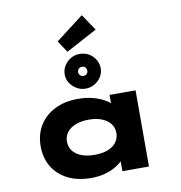

<svg xmlns="http://www.w3.org/2000/svg" viewBox="-112 -1210 1247 1323"><g transform="rotate(-10 511.0 -549.0)"><path d="M421 9Q325 9 256 -26Q187 -61 150 -123Q113 -185 113 -266Q113 -348 151 -410.5Q189 -473 258.5 -508.5Q328 -544 421 -544Q476 -544 522 -532.5Q568 -521 603 -501.5Q638 -482 659.5 -460.5Q681 -439 687 -420L642 -412V-533H824V0H638V-150L675 -133Q672 -108 651 -83Q630 -58 596 -37Q562 -16 517.5 -3.5Q473 9 421 9ZM470 -144Q524 -144 562.5 -159Q601 -174 622 -202Q643 -230 643 -266Q643 -304 622 -331.5Q601 -359 562.5 -374.5Q524 -390 470 -390Q417 -390 378 -374.5Q339 -359 318 -331.5Q297 -304 297 -266Q297 -230 318 -202Q339 -174 378 -159Q417 -144 470 -144ZM488 -604Q455 -604 426.5 -620.5Q398 -637 380 -664Q362 -691 362 -724Q362 -758 379.5 -786Q397 -814 425.5 -830.5Q454 -847 488 -847Q523 -847 551.5 -830.5Q580 -814 597 -786Q614 -758 614 -724Q614 -691 596.5 -664Q579 -637 550.5 -620.5Q522 -604 488 -604ZM488 -693Q502 -693 511 -702Q520 -711 520 -724Q520 -739 511 -748Q502 -757 488 -757Q474 -757 465 -748Q456 -739 456 -725Q456 -711 465.5 -702Q475 -693 488 -693ZM408 -876 354 -958 549 -1107 626 -993Z"/></g></svg>

Font: Lexend Zetta ExtraBold
Style: Regular
Weight: 800
Designer: Bonnie Shaver-Troup, Thomas Jockin
Foundry: Lexend
Version: Version 1.007